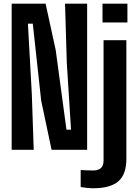

<svg xmlns="http://www.w3.org/2000/svg" viewBox="-20 -820 757 1051"><path d="M43.9 0V-800H229.6L285 -545.5L343.8 -110.3H368.8L345.7 -475.1L336 -800H457V0H262.3L205.4 -269.5L159.5 -690.4H132.8L154.2 -304.7L164.6 0ZM541.1 -696.9V-800H677.5V-696.9ZM490.7 210.5Q474.9 210.5 456.4 208.6Q437.9 206.7 421.6 203.9V110.8Q434.6 111.6 455.3 112.4Q475.9 113.1 490.3 113.1Q517.9 113.1 532.4 99.8Q546.9 86.5 546.9 59.3V-600H671.7V49.6Q671.7 135.4 627.3 173Q582.9 210.5 490.7 210.5Z"/></svg>

Font: Big Shoulders Display SC Thin
Style: Regular
Weight: 100
Designer: Patric King
Foundry: XO Type Co
Version: Version 2.002